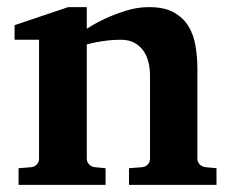

<svg xmlns="http://www.w3.org/2000/svg" viewBox="-20 -520 665 540"><path d="M342.8 0V-46.9L379.9 -49.8Q389.2 -50.8 395.5 -57.4Q401.9 -64 401.9 -73.2V-308.1Q401.9 -327.1 397.5 -345.2Q393.1 -363.3 383.3 -377.2Q373.5 -391.1 357.9 -399.7Q342.3 -408.2 319.8 -408.2Q299.3 -408.2 281.7 -406Q264.2 -403.8 251.5 -401.4Q236.3 -398.4 224.1 -395V-73.2Q224.1 -64 231 -57.4Q237.8 -50.8 247.1 -49.8L276.9 -46.9V0H32.2V-46.9L67.9 -49.8Q77.1 -50.8 83.5 -57.4Q89.8 -64 89.8 -73.2V-408.2H21V-449.2L171.9 -500H224.1V-439Q250 -456.1 279.3 -469.2Q304.2 -480.5 335.4 -490.2Q366.7 -500 398.9 -500Q441.9 -500 468.8 -485.1Q495.6 -470.2 510.3 -445.8Q524.9 -421.4 530 -390.1Q535.2 -358.9 535.2 -326.2V-73.2Q535.2 -64 542 -57.4Q548.8 -50.8 558.1 -49.8L588.9 -46.9V0Z"/></svg>

Font: Charis SIL Afr
Style: Bold
Weight: 700
Foundry: SIL International
Version: Version 5.000